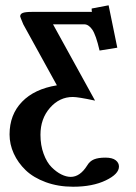

<svg xmlns="http://www.w3.org/2000/svg" viewBox="-20 -478 513 725"><path d="M328.1 -433.1Q326.2 -433.1 326.2 -439.9V-445.8L390.1 -458L422.9 -297.9L356 -287.1Q342.3 -346.2 328.4 -366.2Q314.5 -386.2 297.9 -386.2H180.2L338.9 -98.1Q274.9 -111.8 254.9 -111.8Q204.6 -111.8 168.7 -70.8Q132.8 -29.8 132.8 30.8Q132.8 70.8 144.8 103Q156.7 135.3 174.8 153.3Q192.9 171.4 211.7 180.7Q230.5 189.9 247.1 189.9Q282.2 189.9 309.1 147Q318.8 130.4 335 123.8Q351.1 117.2 377.9 117.2Q404.3 117.2 416.7 127Q429.2 136.7 429.2 150.9Q429.2 179.2 379.4 203.1Q329.6 227.1 255.9 227.1Q199.7 227.1 153.1 210Q106.4 192.9 77.1 164.8Q47.9 136.7 32 101.8Q16.1 66.9 16.1 29.8Q16.1 -44.9 63 -93.5Q109.9 -142.1 194.8 -155.8L67.9 -386.2Q56.2 -414.1 56.2 -416Q56.2 -425.3 65.9 -429.2Q75.7 -433.1 101.1 -433.1Z"/></svg>

Font: Linux Libertine G
Style: Semibold
Weight: 600
Designer: Philipp H. Poll
Foundry: Philipp H. Poll
Version: Version 5.1.1